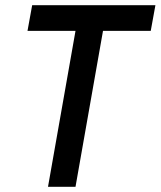

<svg xmlns="http://www.w3.org/2000/svg" viewBox="-20 -720 619 740"><path d="M561 -601H377L271 0H165L271 -601H86L104 -700H579Z"/></svg>

Font: Cabin
Style: Medium Italic
Weight: 500
Designer: Pablo Impallari
Foundry: Pablo Impallari. www.impallari.com Igino Marini. www.ikern.com
Version: Version 1.005